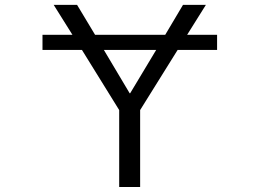

<svg xmlns="http://www.w3.org/2000/svg" viewBox="-20 -750 1040 770"><path d="M150.4 -549.8V-610.4H270.5L195.3 -730.5H289.1L361.3 -610.4H642.6L713.9 -730.5H805.7L730.5 -610.4H850.6V-549.8H692.4L542 -308.6V0H458V-308.6L308.6 -549.8ZM606.4 -549.8H396.5L500 -376H502Z"/></svg>

Font: GenEi Gothic M SemiLight
Style: Regular
Weight: 350
Designer: o_tamon (Modified); [Source Han Sans]
Ryoko NISHIZUKA  (kana & ideographs); Paul D. Hunt (Latin, Greek & Cyrillic); Wenl
Version: Version 1.1a;Original Version 1.004